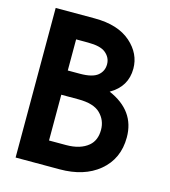

<svg xmlns="http://www.w3.org/2000/svg" viewBox="-109 -820 804 908"><g transform="rotate(15 293.0 -366.0)"><path d="M183.1 -613.8V-461.4H242.2Q303.7 -461.4 329.6 -482.9Q355 -503.9 355 -537.6Q355 -571.3 326.7 -593.8Q301.3 -613.8 242.2 -613.8ZM183.1 -342.8V-118.7H266.6Q336.4 -118.7 375.5 -151.9Q407.7 -179.2 407.7 -231Q407.7 -277.8 374.5 -310.5Q341.8 -342.8 266.6 -342.8ZM51.3 0V-732.4H242.2Q356.9 -732.4 419.9 -676.8Q480.5 -623 480.5 -549.8Q480.5 -461.9 400.4 -416Q534.7 -358.4 534.7 -228Q534.7 -122.6 459 -60.1Q386.2 0 266.6 0Z"/></g></svg>

Font: Consola Mono
Style: Bold
Weight: 700
Monospace: yes
Designer: Wojciech Kalinowski "wmk69" (wmk69@o2.pl)
Foundry: Wojciech Kalinowski "wmk69" (wmk69@o2.pl)
Version: Version 2.1.0